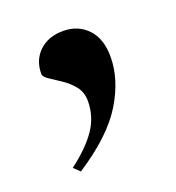

<svg xmlns="http://www.w3.org/2000/svg" viewBox="-70 -196 384 419"><g transform="rotate(-20 122.0 13.0)"><path d="M37 149.5Q77.5 119 97.8 89.2Q118 59.5 118 23.5Q118 3.5 106.8 -10.8Q95.5 -25 80.2 -35Q65 -45 53.8 -52.5Q42.5 -60 42.5 -66.5Q42.5 -98.5 63.5 -118.5Q84.5 -138.5 119 -138.5Q153.5 -138.5 175.5 -115.5Q197.5 -92.5 197.5 -50.5Q197.5 2.5 164.2 56.8Q131 111 51 163Z"/></g></svg>

Font: Newsreader 72pt Medium
Style: Regular
Weight: 500
Designer: Hugues Gentile
Foundry: Production Type
Version: Version 1.003; ttfautohint (v1.8.3)